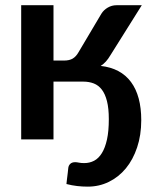

<svg xmlns="http://www.w3.org/2000/svg" viewBox="-20 -533 596 734"><path d="M302 90.5Q322.5 90.5 339.8 81.5Q357 72.5 369.5 52.2Q382 32 389 0.2Q396 -31.5 396 -77.5Q396 -118.5 389 -146.2Q382 -174 369.2 -190.5Q356.5 -207 338.5 -214Q320.5 -221 298 -221H184.5V0H61V-513H184.5V-301.5H224.5Q245.5 -301.5 258.2 -309.2Q271 -317 280 -333L367.5 -480.5Q376.5 -495 392 -504Q407.5 -513 425 -513H522L402.5 -322.5Q394 -308 385 -298Q376 -288 365 -281Q441.5 -272.5 480.8 -219.5Q520 -166.5 520 -73.5Q520 -16.5 504.2 30.5Q488.5 77.5 461 110.8Q433.5 144 396.2 162.2Q359 180.5 315.5 180.5Q294.5 180.5 275 178.2Q255.5 176 234 170.5Q235 161 235.8 154Q236.5 147 237.5 140.2Q238.5 133.5 239.2 126.2Q240 119 241 109.5Q242 99.5 248.8 93.2Q255.5 87 267.5 87Q273.5 87 282 88.8Q290.5 90.5 302 90.5Z"/></svg>

Font: Lato
Style: Bold
Weight: 700
Designer: Lukasz Dziedzic with Adam Twardoch and Botio Nikoltchev
Foundry: tyPoland Lukasz Dziedzic
Version: Version 2.010; 2014-09-01; http://www.latofonts.com/; ttfaut